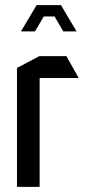

<svg xmlns="http://www.w3.org/2000/svg" viewBox="-20 -726 332 746"><path d="M46 0V-462L133 -508H238L285 -424V-423H134V0ZM96 -662 122 -706H217L243 -662L277 -605V-604H226L192 -662H150L116 -604H62V-605Z"/></svg>

Font: Foldit Thin
Style: Regular
Weight: 400
Version: Version 1.003